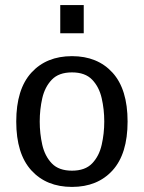

<svg xmlns="http://www.w3.org/2000/svg" viewBox="-20 -735 575 767"><path d="M267.6 11.7Q165.5 11.7 105.2 -54.4Q44.9 -120.6 44.9 -249.5Q44.9 -378.4 105.2 -444.6Q165.5 -510.7 267.6 -510.7Q369.6 -510.7 429.7 -444.6Q489.7 -378.4 489.7 -249.5Q489.7 -120.6 429.7 -54.4Q369.6 11.7 267.6 11.7ZM267.6 -53.2Q320.3 -53.2 348.1 -82.3Q376 -111.3 386.2 -156.5Q396.5 -201.7 396.5 -249.5Q396.5 -297.9 386.2 -342.8Q376 -387.7 348.1 -416.7Q320.3 -445.8 267.6 -445.8Q214.8 -445.8 187 -416.7Q159.2 -387.7 148.9 -342.8Q138.7 -297.9 138.7 -249.5Q138.7 -201.7 148.9 -156.5Q159.2 -111.3 187 -82.3Q214.8 -53.2 267.6 -53.2ZM220.7 -602.1V-714.8H314.5V-602.1Z"/></svg>

Font: Pontano Sans Medium
Style: Regular
Weight: 500
Designer: Vernon Adams
Foundry: Vernon Adams
Version: Version 2.001